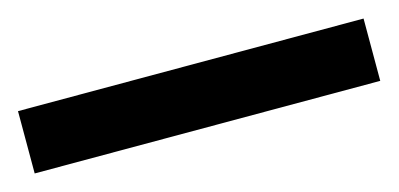

<svg xmlns="http://www.w3.org/2000/svg" viewBox="-30 -931 532 256"><g transform="rotate(-15 235.5 -803.0)"><path d="M474 -760V-846H-3V-760Z"/></g></svg>

Font: Noto Sans Khmer Condensed SemiBold
Style: Regular
Weight: 600
Width: 3
Designer: Danh Hong and the Monotype Design Team
Foundry: Monotype Imaging Inc.
Version: Version 2.004